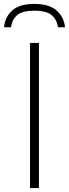

<svg xmlns="http://www.w3.org/2000/svg" viewBox="-54 -959 351 979"><path d="M99 0V-740H144.5V0ZM-33.5 -820Q-28.5 -872.5 8.5 -905.8Q45.5 -939 121 -939Q196.5 -939 234.5 -905.5Q272.5 -872 277.5 -820H242Q236 -859.5 209.2 -882Q182.5 -904.5 121 -904.5Q60 -904.5 33.8 -882Q7.5 -859.5 2 -820Z"/></svg>

Font: Encode Sans SmExp XLt
Style: Regular
Weight: 200
Width: 6
Designer: Multiple Designers
Foundry: Impallari Type
Version: Version 3.002; ttfautohint (v1.8.3) -l 8 -r 50 -G 200 -x 14 